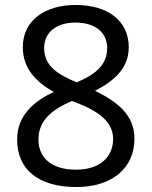

<svg xmlns="http://www.w3.org/2000/svg" viewBox="-20 -744 612 774"><path d="M285 -724C163 -724 72 -663 72 -554C72 -466 127 -413 197 -373C118 -337 49 -279 49 -182C49 -61 134 10 288 10C430 10 522 -65 522 -185C522 -282 451 -335 363 -378C437 -416 499 -467 499 -553C499 -664 410 -724 285 -724ZM284 -653C361 -653 412 -616 412 -550C412 -478 358 -441 289 -412C216 -443 158 -476 158 -550C158 -616 210 -653 284 -653ZM135 -181C135 -254 182 -299 270 -337L286 -331C377 -296 436 -253 436 -184C436 -111 383 -60 286 -60C183 -60 135 -112 135 -181Z"/></svg>

Font: Noto Sans Bhaiksuki
Style: Regular
Weight: 400
Designer: Monotype Design Team
Foundry: Monotype Imaging Inc.
Version: Version 2.002